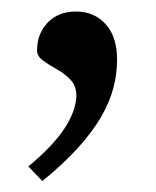

<svg xmlns="http://www.w3.org/2000/svg" viewBox="-20 -146 277 342"><path d="M30.5 150.5Q75 113.5 95.5 81.8Q116 50 116 23.5Q116 7 105.5 -4Q95 -15 81 -22.8Q67 -30.5 56.5 -38.2Q46 -46 46 -56Q46 -86 65 -105.8Q84 -125.5 115.5 -125.5Q147.5 -125.5 168 -103.2Q188.5 -81 188.5 -40Q188.5 -14 181.8 11.2Q175 36.5 159.8 62.8Q144.5 89 119 117.2Q93.5 145.5 55.5 176.5Z"/></svg>

Font: Newsreader 24pt Medium
Style: Regular
Weight: 500
Designer: Hugues Gentile
Foundry: Production Type
Version: Version 1.003